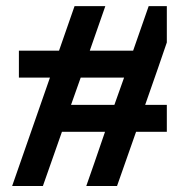

<svg xmlns="http://www.w3.org/2000/svg" viewBox="-20 -620 620 640"><path d="M536.1 -599.6Q536.1 -559.6 536.1 -478.5Q512.7 -409.2 463.9 -270.5Q488.3 -270.5 536.1 -270.5Q536.1 -240.2 536.1 -180.7Q502 -180.7 433.6 -180.7Q412.1 -120.1 370.1 0Q335.9 0 267.6 0Q289.1 -60.5 330.1 -180.7Q282.2 -180.7 186.5 -180.7Q165 -120.1 123 0Q88.9 0 20.5 0Q62.5 -120.1 146.5 -361.3Q111.3 -361.3 43 -361.3Q43 -391.6 43 -451.2Q87.9 -451.2 176.8 -451.2Q194.3 -501 228.5 -599.6Q262.7 -599.6 331.1 -599.6Q314.5 -550.8 279.3 -451.2Q328.1 -451.2 423.8 -451.2Q441.4 -501 475.6 -599.6Q496.1 -599.6 536.1 -599.6ZM361.3 -270.5Q372.1 -300.8 393.6 -361.3Q344.7 -361.3 249 -361.3Q238.3 -331.1 216.8 -270.5Q218.8 -270.5 220.7 -270.5Q222.7 -270.5 224.6 -270.5Q258.8 -270.5 293 -270.5Q327.1 -270.5 361.3 -270.5Z"/></svg>

Font: Bestnet font
Style: Regular
Weight: 400
Version: Version 1.0